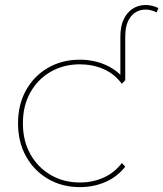

<svg xmlns="http://www.w3.org/2000/svg" viewBox="-20 -765 670 788"><path d="M494 -436H474V-614Q474 -658 488 -686.5Q502 -715 525 -729.5Q548 -744 575.5 -744.5Q603 -745 630 -732L623 -714Q591 -730 561 -724Q531 -718 512.5 -690.5Q494 -663 494 -614ZM308 3Q235 3 177.5 -30.5Q120 -64 87 -123Q54 -182 54 -259Q54 -336 87 -395Q120 -454 177.5 -487Q235 -520 308 -520Q364 -520 412.5 -499Q461 -478 494 -436L480 -421Q450 -462 405 -481.5Q360 -501 308 -501Q241 -501 188 -470.5Q135 -440 104.5 -385.5Q74 -331 74 -259Q74 -187 104.5 -132.5Q135 -78 188 -47Q241 -16 308 -16Q360 -16 405 -36Q450 -56 480 -96L494 -81Q461 -39 412.5 -18Q364 3 308 3Z"/></svg>

Font: Montserrat Alternates Thin
Style: Regular
Weight: 100
Designer: Julieta Ulanovsky
Foundry: Julieta Ulanovsky
Version: Version 9.000